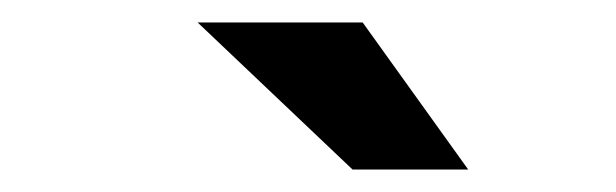

<svg xmlns="http://www.w3.org/2000/svg" viewBox="-20 -751 549 171"><path d="M303 -731 397 -600H294L156 -731Z"/></svg>

Font: Rosa Sans SemiBold
Style: Italic
Weight: 600
Italic angle: -12°
Designer: Pentagram / MCKL
Foundry: Pentagram / MCKL
Version: Version 1.005;September 16, 2019;FontCreator 11.5.0.2425 64-